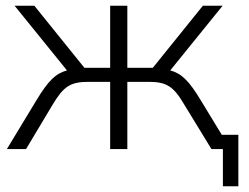

<svg xmlns="http://www.w3.org/2000/svg" viewBox="-20 -521 869 671"><path d="M107 -170 4 0H71L165 -157C203 -220 227 -235 290 -235H365V0H425V-235H499C561 -235 586 -220 623 -157L719 0H759V130H813V-50H755L682 -170C641 -238 615 -264 575 -275L758 -501H689L514 -284H425V-501H365V-284H275L100 -501H31L214 -275C174 -264 148 -238 107 -170Z"/></svg>

Font: Poppy and Pepper Light
Style: Regular
Weight: 300
Designer: Thy Ha
Foundry: Thy Ha
Version: Version 0.001;Glyphs 3.2 (3227)